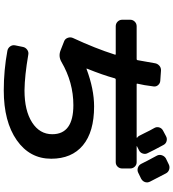

<svg xmlns="http://www.w3.org/2000/svg" viewBox="31 -909 938 1040"><g transform="rotate(90 500.0 -389.0)"><path d="M870.1 -834Q883.8 -840.8 897.9 -836.4Q912.1 -832 918.9 -819.3L963.9 -732.4Q970.7 -718.8 966.3 -705.6Q961.9 -692.4 948.2 -684.6L916 -668.9Q902.3 -662.1 888.2 -667Q874 -671.9 867.2 -685.5Q853.5 -713.9 823.2 -769.5Q816.4 -782.2 820.8 -796.4Q825.2 -810.5 837.9 -818.4ZM122.1 -546.9Q107.4 -546.9 97.2 -557.1Q86.9 -567.4 86.9 -582V-625Q86.9 -639.6 97.2 -649.9Q107.4 -660.2 122.1 -660.2H299.8Q304.7 -660.2 305.7 -664.1Q312.5 -700.2 322.3 -757.8Q324.2 -772.5 335.4 -782.7Q346.7 -793 362.3 -792L418 -788.1Q431.6 -787.1 440.9 -776.4Q450.2 -765.6 448.2 -752Q441.4 -697.3 433.6 -666Q431.6 -660.2 436.5 -660.2H724.6Q725.6 -660.2 726.1 -661.1Q726.6 -662.1 725.6 -663.1Q717.8 -668.9 715.8 -673.8Q710.9 -682.6 702.6 -699.7Q694.3 -716.8 687 -731Q679.7 -745.1 672.9 -756.8Q666 -769.5 670.4 -783.2Q674.8 -796.9 688.5 -803.7L717.8 -819.3Q730.5 -826.2 744.6 -822.3Q758.8 -818.4 765.6 -804.7Q795.9 -749 809.6 -719.7Q816.4 -707 811.5 -692.9Q806.6 -678.7 793.9 -672.9L772.5 -662.1Q770.5 -660.2 772.5 -660.2H858.4Q873 -660.2 882.8 -649.9Q892.6 -639.6 892.6 -625V-582Q892.6 -567.4 882.8 -557.1Q873 -546.9 858.4 -546.9H410.2Q406.2 -546.9 404.3 -542Q386.7 -477.5 351.6 -390.6V-388.7H353.5Q462.9 -429.7 556.6 -429.7Q694.3 -429.7 767.1 -369.1Q839.8 -308.6 839.8 -197.3Q839.8 -81.1 739.3 -10.7Q638.7 59.6 469.7 59.6Q360.4 59.6 254.9 40Q240.2 37.1 231.4 24.9Q222.7 12.7 225.6 -2L234.4 -44.9Q237.3 -58.6 249.5 -67.4Q261.7 -76.2 276.4 -73.2Q389.6 -53.7 469.7 -52.7Q579.1 -52.7 643.1 -93.8Q707 -134.8 707 -203.1Q707 -317.4 549.8 -317.4Q425.8 -317.4 315.4 -252.9Q285.2 -235.4 252.9 -248L203.1 -267.6Q190.4 -272.5 185.1 -286.6Q179.7 -300.8 185.5 -314.5Q242.2 -436.5 275.4 -541Q278.3 -546.9 272.5 -546.9Z"/></g></svg>

Font: Rounded-L Mgen+ 1m bold
Style: Bold
Weight: 700
Designer: [Source Han Sans]
Ryoko NISHIZUKA  (kana & ideographs); Paul D. Hunt (Latin, Greek & Cyrillic); Wenlong ZHANG  (bopomofo
Version: Version 1.059.20150602